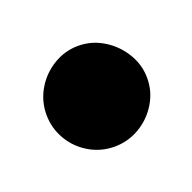

<svg xmlns="http://www.w3.org/2000/svg" viewBox="-40 -940 179 179"><g transform="rotate(-20 50.0 -850.0)"><path d="M0.3 -850Q0.3 -836.7 7 -825.2Q13.7 -813.7 25.2 -807Q36.7 -800.3 50 -800.3Q63.3 -800.3 74.8 -807Q86.3 -813.7 93.3 -825.2Q100.3 -836.7 100.3 -850Q100.3 -863.3 93.3 -874.8Q86.3 -886.3 74.8 -893.3Q63.3 -900.3 50 -900.3Q36.7 -900.3 25.2 -893.3Q13.7 -886.3 7 -874.8Q0.3 -863.3 0.3 -850Z"/></g></svg>

Font: Linefont Thin
Style: Regular
Weight: 100
Monospace: yes
Version: Version 3.002;gftools[0.9.33]